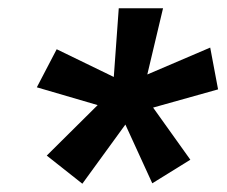

<svg xmlns="http://www.w3.org/2000/svg" viewBox="-20 -743 549 464"><path d="M348 -300 440 -357 350 -483 507 -527 488 -628 336 -563 374 -723H267L255 -557L117 -624L69 -532L216 -489L93 -367L179 -299L283 -442Z"/></svg>

Font: United Sans ExtraBold
Style: Italic
Weight: 800
Italic angle: -8°
Designer: Pablo Impallari, Rodrigo Fuenzalida (Modified by Dan O. Williams)
Version: Version 1.000;PS 001.000;hotconv 1.0.88;makeotf.lib2.5.64775